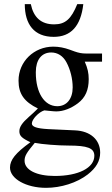

<svg xmlns="http://www.w3.org/2000/svg" viewBox="-20 -684 540 922"><path d="M433 64C433 122 357 161 243 161C155 161 98 132 98 88C98 65 107 50 147 2C181 9 260 15 309 15C400 15 433 27 433 64ZM152 -338C152 -397 180 -432 226 -432C257 -432 283 -415 299 -385C318 -350 329 -305 329 -264C329 -209 300 -174 255 -174C193 -174 152 -239 152 -335ZM470 -388V-427H393C373 -427 358 -430 338 -437L316 -445C289 -455 262 -460 236 -460C143 -460 69 -388 69 -297C69 -234 95 -196 162 -163C148 -149 134 -136 119 -123C86 -94 73 -74 73 -54C73 -32 84 -21 126 -1C54 51 28 84 28 121C28 174 105 218 201 218C273 218 349 194 401 154C442 122 461 89 461 49C461 -13 414 -55 340 -58L211 -64C157 -67 133 -75 133 -91C133 -111 166 -146 193 -154L212 -152C230 -150 244 -149 250 -149C285 -149 322 -164 354 -188C390 -215 406 -252 406 -304C406 -333 401 -356 387 -388ZM351 -664C322 -593 294 -567 240 -567C177 -567 141 -601 128 -664H99C99 -567 144 -507 238 -507C320 -507 368 -558 380 -664Z"/></svg>

Font: XITS
Style: Regular
Weight: 400
Designer: MicroPress Inc., with final additions and corrections provided by Coen Hoffman, Elsevier (retired)
Version: Version 1.302